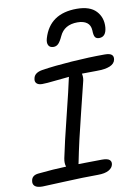

<svg xmlns="http://www.w3.org/2000/svg" viewBox="-118 -1075 828 1155"><g transform="rotate(-10 296.0 -497.5)"><path d="M433.1 -1005.9Q514.2 -1005.9 551.5 -965.6Q588.9 -925.3 584 -865.2Q578.6 -809.1 537.1 -809.1Q519.5 -809.1 512 -820.1Q504.4 -831.1 503.9 -861.8Q502.4 -893.6 481.4 -909.2Q460.4 -924.8 423.8 -924.8Q343.3 -924.8 314 -860.8Q299.3 -828.6 286.9 -816.4Q274.4 -804.2 257.8 -804.2Q234.4 -804.2 226.3 -820.6Q218.3 -836.9 226.1 -862.8Q268.6 -1005.9 433.1 -1005.9ZM45.9 11.2Q12.7 11.2 -0.7 -1Q-14.2 -13.2 -9.8 -34.2Q-4.9 -65.4 33.2 -69.8Q128.9 -79.6 206.1 -82Q198.2 -102.5 204.1 -132.8Q222.7 -223.6 262.5 -383.1Q302.2 -542.5 314 -600.1Q315.9 -607.9 316.9 -610.8Q283.7 -608.4 231 -602.3Q178.2 -596.2 150.9 -596.2Q127.9 -596.2 117.2 -607.2Q106.4 -618.2 110.8 -636.2Q116.2 -670.9 166 -679.2Q241.2 -690.9 348.6 -698.5Q456.1 -706.1 551.8 -706.1Q583 -706.1 594.5 -695.6Q606 -685.1 602.1 -666Q592.8 -617.2 487.8 -617.2Q422.9 -617.2 397 -616.2Q401.9 -595.7 397.9 -575.2Q393.1 -552.2 351.1 -385.5Q309.1 -218.8 284.2 -92.8Q284.2 -89.8 282.2 -84Q372.1 -85.9 424.8 -85.9Q459.5 -85.9 471.4 -75.4Q483.4 -64.9 480 -47.9Q476.1 -26.4 452.4 -13.2Q428.7 0 386.2 0Q296.4 0 179 5.6Q61.5 11.2 45.9 11.2Z"/></g></svg>

Font: Shantell Sans Normal
Style: Italic
Weight: 400
Italic angle: -11.31°
Designer: Stephen Nixon, Anya Danilova, Shantell Martin
Foundry: Arrow Type
Version: Version 1.006;[559af2be0]